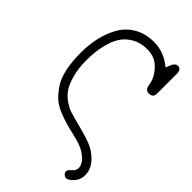

<svg xmlns="http://www.w3.org/2000/svg" viewBox="-252 -709 1028 1028"><g transform="rotate(45 262.5 -194.5)"><path d="M40 -300.8Q40 -363.8 53 -418.9Q65.9 -474.1 93 -520Q120.1 -565.9 167.5 -592.5Q214.8 -619.1 278.8 -619.1Q353 -619.1 417 -565.9Q425.8 -589.8 429.9 -597.9Q434.1 -606 441.2 -612.5Q448.2 -619.1 458 -619.1Q483.9 -619.1 483.9 -583V-441.9Q483.9 -428.7 482.9 -422.9Q481.9 -417 474.4 -410.4Q466.8 -403.8 452.1 -403.8Q440.9 -403.8 433.8 -409.4Q426.8 -415 424.8 -420.4Q422.9 -425.8 420.4 -439.5Q418 -453.1 416 -460Q403.8 -499 368.9 -532.5Q334 -565.9 278.8 -565.9Q252.9 -565.9 229.5 -560.1Q206.1 -554.2 179.4 -536.6Q152.8 -519 134 -490Q115.2 -460.9 102.5 -410.4Q89.8 -359.9 89.8 -293.9Q89.8 -231.9 103 -184.6Q116.2 -137.2 134 -111.1Q151.9 -85 178 -66.9Q204.1 -48.8 222.7 -42.5Q241.2 -36.1 263.2 -29.8Q269 -28.8 272 -27.8Q286.1 -23.9 313.5 -16.8Q340.8 -9.8 350.3 -6.8Q359.9 -3.9 379.4 2Q398.9 7.8 407.5 11.5Q416 15.1 429 21.5Q441.9 27.8 451.4 34.4Q460.9 41 471.2 49.8Q521 92.8 521 145Q521 181.2 498.5 205.6Q476.1 230 459 230Q449.2 230 441.2 221.9Q433.1 213.9 433.1 204.1Q433.1 192.9 451.2 178Q469.2 163.1 469.2 144Q469.2 117.2 442.1 91.6Q415 65.9 374 51.8Q353 44.9 314.9 35.9Q276.9 26.9 250 19Q223.1 11.2 188.5 -3.4Q153.8 -18.1 129.9 -40.5Q106 -63 84 -96.4Q62 -129.9 51 -181.9Q40 -233.9 40 -300.8Z"/></g></svg>

Font: CMU Typewriter Text
Style: Light
Weight: 200
Version: Version 0.7.0